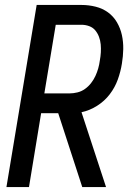

<svg xmlns="http://www.w3.org/2000/svg" viewBox="-20 -755 540 775"><path d="M6 0 128 -735H309Q338 -735 366 -728Q394 -721 416 -705Q438 -689 452 -665Q466 -641 472 -613.5Q478 -586 477.5 -557Q477 -528 472 -498Q467 -466 455.5 -434Q444 -402 423 -374.5Q402 -347 372 -328Q342 -309 309 -302L408 0H312L215 -298H146L97 0ZM159 -378H261Q276 -378 292.5 -382Q309 -386 323 -396Q337 -406 347.5 -419.5Q358 -433 365 -448Q372 -463 376.5 -479Q381 -495 383 -511Q386 -527 387 -543.5Q388 -560 386.5 -576Q385 -592 379.5 -606.5Q374 -621 364.5 -632.5Q355 -644 340 -649.5Q325 -655 309 -655H205Z"/></svg>

Font: Iosevka SS04 Medium Oblique
Style: Regular
Weight: 500
Italic angle: -9°
Monospace: yes
Designer: Belleve Invis
Foundry: Belleve Invis
Version: Version 19.0.0; ttfautohint (v1.8.4)